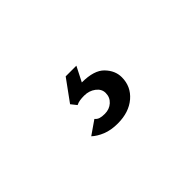

<svg xmlns="http://www.w3.org/2000/svg" viewBox="-24 -205 648 648"><g transform="rotate(-45 299.5 118.5)"><path d="M286 237Q254 237 230.5 227.5Q207 218 192 204L241 170Q247 177.5 255.5 180.2Q264 183 278 183Q300 183 315 169.5Q330 156 330 135Q330 116 312.8 103Q295.5 90 272 90Q260 90 250.8 91.5Q241.5 93 234 97L218 77L274 0H325L298 53Q356.5 53 381.2 78.8Q406 104.5 406 136Q406 180 372.8 208.5Q339.5 237 286 237Z"/></g></svg>

Font: Undotted
Style: Regular
Weight: 400
Designer: Delve Withrington, Dave Bailey, Thomas Jockin
Foundry: Delve Fonts LLC
Version: Version 4.000